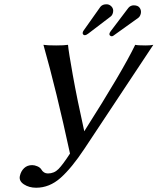

<svg xmlns="http://www.w3.org/2000/svg" viewBox="-20 -858 739 900"><path d="M640.1 -794.9Q637.2 -781.7 628.9 -774.9L511.7 -690.9Q508.3 -688 503.4 -688Q499 -688 495.4 -691.7Q491.7 -695.3 493.2 -701.2Q494.1 -705.1 499 -711.9L581.5 -820.8Q591.8 -833 606.9 -833Q627 -833 635 -821Q643.1 -809.1 640.1 -794.9ZM509.8 -799.8Q506.8 -786.6 499 -780.8L394 -700.7Q384.3 -693.4 378.4 -692.9Q373 -692.9 369.9 -696.3Q366.7 -699.7 367.7 -705.1Q368.7 -710.9 372.6 -715.8L450.7 -826.2Q460.9 -838.4 480 -837.9Q493.2 -837.9 503.2 -826.9Q513.2 -815.9 509.8 -799.8ZM376 -161.1Q315.9 -70.3 263.9 -24.2Q211.9 22 149.4 22Q116.2 22 92 6.1Q67.9 -9.8 73.2 -33.2Q78.1 -55.7 93 -69.8Q107.9 -84 130.9 -84Q142.1 -84 154.8 -78.6Q167.5 -73.2 172.9 -64.9Q184.1 -44.9 204.6 -44.9Q233.9 -44.9 254.4 -65.9Q274.9 -86.9 308.1 -138.2Q244.6 -432.6 183.6 -647.9Q200.2 -645 243.2 -645Q281.2 -645 298.8 -647.9Q301.3 -617.7 321.3 -505.9Q341.3 -394 375 -242.7Q554.7 -525.4 613.8 -647.9Q625 -645 663.1 -645Q686 -645 698.7 -647.9Z"/></svg>

Font: Linux Biolinum
Style: Italic
Weight: 400
Italic angle: -12°
Designer: Philipp H. Poll
Foundry: Philipp H. Poll
Version: Version 1.1.3 ; ttfautohint (v0.9)